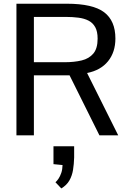

<svg xmlns="http://www.w3.org/2000/svg" viewBox="-20 -735 687 1043"><path d="M69.3 0V-714.8H342.8Q484.4 -714.8 545.7 -668.5Q606.9 -622.1 606.9 -525.9Q606.9 -451.7 566.9 -402.3Q526.9 -353 453.1 -338.4L622.1 0H520L357.9 -325.7H164.1V0ZM164.1 -397H331.1Q383.3 -397 423.6 -406.7Q463.9 -416.5 487.1 -444.1Q510.3 -471.7 510.3 -524.9Q510.3 -564 497.3 -587.4Q484.4 -610.8 461.2 -622.8Q438 -634.8 406.5 -638.9Q375 -643.1 338.4 -643.1H164.1ZM313 288.6 281.2 254.9Q289.1 248.5 297.9 235.6Q306.6 222.7 313 203.9Q319.3 185.1 319.8 161.6L270.5 156.7V59.6H382.8V120.6Q381.8 156.2 376.7 188Q371.6 219.7 356.9 245.4Q342.3 271 313 288.6Z"/></svg>

Font: Pontano Sans Medium
Style: Regular
Weight: 500
Designer: Vernon Adams
Foundry: Vernon Adams
Version: Version 2.001